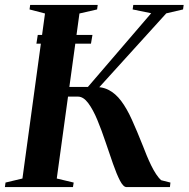

<svg xmlns="http://www.w3.org/2000/svg" viewBox="-33 -763 769 783"><path d="M115.5 -585 121 -620.5H344L338 -585ZM483 0Q470 0 456.2 -26.5Q442.5 -53 427.8 -95.2Q413 -137.5 397.2 -184.5Q381.5 -231.5 364 -273.8Q346.5 -316 326.8 -342.5Q307 -369 285 -369H188L192.5 -408.5H325.5L583.5 -709L508 -724.5L510.5 -743H716L713.5 -724.5L645 -708.5L338.5 -370.5L341.5 -408Q381 -411 409.5 -396.5Q438 -382 461 -351.5Q484 -321 505 -274.5Q526 -228 550 -167.5Q557 -149 565.5 -128.5Q574 -108 583.5 -88.5Q593 -69 603.5 -53Q614 -37 624.5 -28L662 -18.5L660 0ZM-13 0 -10.5 -18.5 58.5 -35 150.5 -708 87.5 -724.5 90 -743H365.5L363 -724.5L291 -708L198.5 -35L267.5 -18.5L264.5 0Z"/></svg>

Font: Merriweather 144pt SemiBold
Style: Italic
Weight: 600
Italic angle: -7.8°
Version: Version 2.101